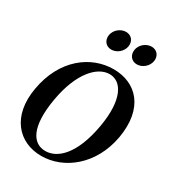

<svg xmlns="http://www.w3.org/2000/svg" viewBox="-174 -800 832 917"><g transform="rotate(30 242.0 -342.0)"><path d="M195 16C320 16 444 -81 474 -248C505 -425 414 -516 289 -516C164 -516 41 -425 10 -248C-20 -81 70 16 195 16ZM115 -249C143 -409 217 -486 284 -486C351 -486 397 -409 369 -249C339 -79 267 -14 200 -14C133 -14 85 -79 115 -249ZM187 -646C182 -615 201 -591 231 -591C261 -591 290 -615 295 -646C300 -676 281 -700 251 -700C221 -700 192 -676 187 -646ZM328 -646C323 -615 342 -591 372 -591C402 -591 431 -615 436 -646C441 -676 422 -700 392 -700C362 -700 333 -676 328 -646Z"/></g></svg>

Font: RL Madena Oblique
Style: Regular
Weight: 400
Italic angle: -10°
Designer: I Kadek Wantara Putra
Foundry: Roughlines ID
Version: Version 1.000;Glyphs 3.1.2 (3151)